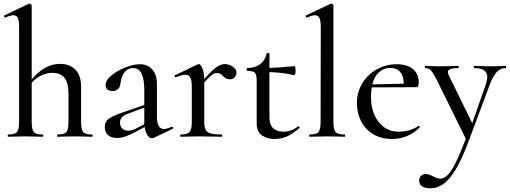

<svg xmlns="http://www.w3.org/2000/svg" viewBox="-20 -745 2777 1046"><path d="M265.1 -348.1Q204.1 -348.1 152.8 -294.9V-81.1Q152.8 -39.1 164.3 -25.6Q175.8 -12.2 212.9 -12.2Q215.8 -12.2 215.8 -6.1Q215.8 0 212.9 0Q189 0 174.8 -1L118.2 -2L63 -1Q47.9 0 23.9 0Q22 0 22 -6.1Q22 -12.2 23.9 -12.2Q61 -12.2 72.5 -25.6Q84 -39.1 84 -81.1V-595.2Q84 -631.3 77.4 -646.7Q70.8 -662.1 53.5 -662.1Q36.1 -662.1 9.8 -648.9H8.8Q4.9 -648.9 2.9 -654.1Q1 -659.2 3.9 -661.1L138.2 -725.1H141.1Q145 -725.1 148.9 -721.4Q152.8 -717.8 152.8 -714.8V-313Q224.6 -397 306.2 -397Q361.3 -397 391.6 -364.5Q421.9 -332 421.9 -273.9V-81.1Q421.9 -39.1 433.3 -25.6Q444.8 -12.2 481.9 -12.2Q484.9 -12.2 484.9 -6.1Q484.9 0 481.9 0Q458 0 443.8 -1L387.2 -2L332 -1Q316.9 0 293 0Q291 0 291 -6.1Q291 -12.2 293 -12.2Q330.1 -12.2 341.6 -25.6Q353 -39.1 353 -81.1V-234.9Q353 -293 331.5 -320.6Q310.1 -348.1 265.1 -348.1Z M633.8 -78.1Q633.8 -57.1 645.8 -45.2Q657.7 -33.2 678.2 -33.2Q698.7 -33.2 721.2 -44.9L766.1 -67.9V-159.2L678.7 -126Q633.8 -111.3 633.8 -78.1ZM555.2 -283.2Q555.2 -307.1 586.7 -333.5Q618.2 -359.9 662.1 -377.4Q706.1 -395 744.4 -395Q782.7 -395 808.8 -367.4Q835 -339.8 835 -285.2V-107.9Q835 -42 874 -42Q887.2 -42 916 -54.2H918Q921.9 -54.2 923.3 -49.6Q924.8 -44.9 920.9 -43L817.9 5.9Q814 7.8 804.4 7.8Q794.9 7.8 783.4 -8.5Q772 -24.9 768.1 -53.2L711.9 -22.9Q654.8 6.8 619.9 6.8Q585 6.8 567.9 -9.5Q550.8 -25.9 550.8 -54Q550.8 -82 572.3 -97.9Q593.8 -113.8 651.9 -133.8L766.1 -172.9V-254.9Q766.1 -374 706.1 -374Q676.3 -374 658.7 -351.6Q641.1 -329.1 636.7 -293Q631.8 -249 593.5 -249Q555.2 -249 555.2 -283.2Z M1092.8 -295.9V-81.1Q1092.8 -52.2 1100.3 -38.1Q1107.9 -23.9 1127.9 -18.1Q1147.9 -12.2 1188 -12.2Q1190.9 -12.2 1190.9 -6.1Q1190.9 0 1188 0Q1154.8 0 1134.8 -1L1059.1 -2L1002.9 -1Q988.8 0 963.9 0Q961.9 0 961.9 -6.1Q961.9 -12.2 963.9 -12.2Q1001 -12.2 1012.9 -26.1Q1024.9 -40 1024.9 -81.1V-274.9Q1024.9 -308.1 1016.8 -323Q1008.8 -337.9 990.2 -337.9Q971.7 -337.9 938 -324.2H936Q933.1 -324.2 931.4 -329.1Q929.7 -334 933.1 -335L1056.6 -394Q1060.5 -396 1063 -396Q1072.8 -396 1082.3 -373.5Q1091.8 -351.1 1092.8 -314.9Q1133.8 -360.8 1158.4 -378.4Q1183.1 -396 1205.1 -396Q1227.1 -396 1247.6 -382.1Q1268.1 -368.2 1268.1 -350.6Q1268.1 -333 1258.1 -323Q1248 -313 1234.6 -313Q1221.2 -313 1214.1 -316.4Q1207 -319.8 1201.9 -324.5Q1196.8 -329.1 1186.8 -338.1Q1176.8 -347.2 1162.6 -347.2Q1148.4 -347.2 1135.3 -337.6Q1122.1 -328.1 1092.8 -295.9Z M1583.5 -384.8Q1590.3 -384.8 1590.3 -359.4Q1590.3 -334 1580.6 -335.9Q1520.5 -350.1 1447.8 -352.1V-106.9Q1447.8 -27.8 1524.4 -27.8Q1567.4 -27.8 1603.5 -56.2Q1604.5 -57.1 1606.9 -57.1Q1609.4 -57.1 1611.6 -53Q1613.8 -48.8 1610.4 -46.9Q1573.2 -14.6 1542.5 -1.2Q1511.7 12.2 1473.6 12.2Q1435.5 12.2 1407 -7.3Q1378.4 -26.9 1378.4 -73.2V-304.2Q1378.4 -338.4 1368.4 -348.6Q1358.4 -358.9 1326.7 -358.9Q1323.7 -358.9 1323.7 -366.5Q1323.7 -374 1326.7 -374Q1370.6 -375 1397.5 -395.5Q1424.3 -416 1432.6 -452.1Q1433.6 -456.1 1440.7 -456.1Q1447.8 -456.1 1447.8 -452.1V-375Q1496.6 -376 1583.5 -384.8Z M1666.5 -12.2Q1703.6 -12.2 1715.1 -25.6Q1726.6 -39.1 1726.6 -81.1L1727.5 -595.2Q1727.5 -631.3 1720.5 -646.7Q1713.4 -662.1 1696.3 -662.1Q1679.2 -662.1 1653.3 -648.9H1652.3Q1648.4 -648.9 1646 -654.1Q1643.6 -659.2 1647.5 -661.1L1780.3 -724.1L1785.6 -725.1Q1789.6 -725.1 1793 -721.4Q1796.4 -717.8 1796.4 -714.8V-81.1Q1796.4 -39.1 1808.3 -25.6Q1820.3 -12.2 1857.4 -12.2Q1860.4 -12.2 1860.4 -6.1Q1860.4 0 1857.4 0Q1833.5 0 1818.4 -1L1761.2 -2L1705.6 -1Q1691.4 0 1666.5 0Q1664.6 0 1664.6 -6.1Q1664.6 -12.2 1666.5 -12.2Z M2180.2 -289.1Q2176.3 -375 2106 -375Q2070.8 -375 2044.9 -351.6Q2019 -328.1 2008.3 -285.2ZM2260.3 -59.1Q2263.2 -59.1 2266.1 -55.4Q2269 -51.8 2266.1 -49.8Q2200.7 12.2 2116.2 12.2Q2056.2 12.2 2012.7 -14.4Q1969.2 -41 1946.8 -85.4Q1924.3 -129.9 1924.3 -185.1Q1924.3 -240.2 1952.6 -289.1Q1981 -337.9 2031.5 -366.5Q2082 -395 2140.6 -395Q2199.2 -395 2230.2 -368.4Q2261.2 -341.8 2261.2 -295.9Q2261.2 -270 2250 -270L2005.4 -269Q2001.5 -249 2001 -220.2Q2001 -134.3 2042.5 -81.1Q2084 -27.8 2149.7 -27.8Q2215.3 -27.8 2259.3 -59.1Z M2634.8 -326.2Q2634.8 -374 2563 -374Q2561 -374 2561 -380.1Q2561 -386.2 2563 -386.2Q2589.8 -386.2 2604 -384.8L2663.6 -383.8L2700.7 -384.8Q2711.9 -385.7 2734.9 -386.2Q2736.8 -386.2 2736.8 -380.1Q2736.8 -374 2734.9 -374Q2707 -374 2687 -353.5Q2667 -333 2649.9 -288.1L2531.7 27.8Q2462.9 211.4 2395.5 257.3Q2361.3 280.8 2327.1 280.8Q2263.7 280.8 2263.7 238.8Q2263.7 221.7 2274.2 212.4Q2284.7 203.1 2298.8 203.1Q2316.4 203.1 2338.9 215.6Q2361.3 228 2380.1 228Q2398.9 228 2419.4 208Q2458 169.9 2517.6 11.2L2362.8 -303.2Q2340.8 -347.2 2328.4 -360.6Q2315.9 -374 2296.9 -374Q2294.9 -374 2294.9 -380.1Q2294.9 -386.2 2296.9 -386.2L2334 -384.8Q2347.2 -383.8 2369.6 -383.8L2436 -384.8Q2451.2 -385.7 2475.6 -386.2Q2478.5 -386.2 2478.8 -380.1Q2479 -374 2475.6 -374Q2419.9 -374 2419.9 -352.1Q2419.9 -347.2 2424.8 -335L2552.7 -74.2L2627 -286.1Q2634.8 -312 2634.8 -326.2Z"/></svg>

Font: Cormorant-Medium
Style: Regular
Weight: 500
Designer: Christian Thalmann (Catharsis Fonts)
Version: Version 3.000